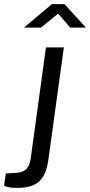

<svg xmlns="http://www.w3.org/2000/svg" viewBox="-108 -746 437 932"><path d="M233 -612H309L205 -726H144L8 -612H91L174 -680ZM127 28 202 -516H115L42 17C36 64 19 90 -28 93L-80 96L-88 154C-88 154 -79 166 -24 166C76 166 114 123 127 28Z"/></svg>

Font: United Sans
Style: Italic
Weight: 400
Italic angle: -8°
Designer: Pablo Impallari, Rodrigo Fuenzalida (Modified by Dan O. Williams)
Version: Version 1.000;PS 001.000;hotconv 1.0.88;makeotf.lib2.5.64775